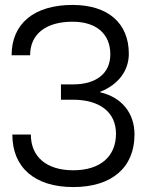

<svg xmlns="http://www.w3.org/2000/svg" viewBox="-20 -745 592 778"><path d="M450 -203C450 -110 385 -55 277 -55C169 -55 105 -109 105 -200H30C30 -66 121 13 277 13C433 13 525 -66 525 -200C525 -287 473 -351 386 -371V-373C459 -402 502 -458 502 -527C502 -652 417 -725 274 -725C118 -725 27 -649 27 -521H102C102 -607 166 -657 274 -657C370 -657 427 -608 427 -525C427 -448 371 -403 275 -403H227V-341H275C385 -341 450 -290 450 -203Z"/></svg>

Font: Non Bureau Light
Style: Regular
Weight: 300
Designer: Jona Saucedo
Foundry: Non Foundry
Version: Version 1.000;FEAKit 1.0